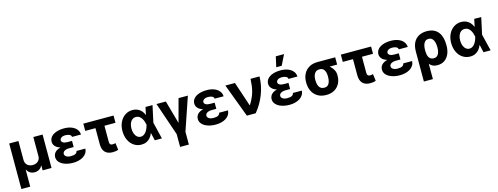

<svg xmlns="http://www.w3.org/2000/svg" viewBox="-19 -1805 7857 3029"><g transform="rotate(-15 3909.0 -291.0)"><path d="M60.7 197.7V-545.9H211.7V-232Q211.9 -199.5 227.3 -174.3Q242.8 -149.1 270.1 -135.1Q297.5 -121.1 333.2 -121.1Q369.5 -121.1 396.9 -135.2Q424.3 -149.3 439.7 -174.4Q455.2 -199.5 454.9 -232V-545.9H606.2V0H460.7V-77.5H456.4Q440.3 -42.2 407.2 -22.6Q374 -2.9 333.2 -3.1Q292.3 -2.9 259.5 -22.6Q226.8 -42.2 210.2 -77.5H205.3V197.7Z M919.4 -285.9H1029V-228.3H952.2Q925.7 -228.3 902.1 -221.2Q878.6 -214.2 864.2 -200Q849.8 -185.8 849.5 -163.5Q849.6 -138.1 875.8 -119.5Q902.1 -100.9 951.3 -101Q1001.8 -100.9 1026.8 -115.2Q1051.8 -129.6 1055.6 -157.4H1200.1Q1198.4 -116.2 1178.4 -84.9Q1158.4 -53.6 1124.9 -32.6Q1091.4 -11.5 1048.8 -0.9Q1006.2 9.8 959.1 9.8Q887.7 9.8 830.1 -9.6Q772.6 -28.9 739 -64.5Q705.5 -100 705 -148.6Q705 -177.6 717.6 -202.5Q730.3 -227.3 756.2 -246Q782.1 -264.7 822.7 -275.3Q863.3 -285.9 919.4 -285.9ZM1029 -264.6H919.4Q866.9 -264.6 828.2 -275.6Q789.5 -286.5 764.2 -305.1Q739 -323.6 726.6 -347Q714.3 -370.4 714 -395.1Q714.3 -445.9 745.8 -480.9Q777.3 -515.9 832.4 -534.3Q887.5 -552.7 958.3 -552.7Q1022.9 -552.7 1074.8 -533.5Q1126.7 -514.3 1158 -477.8Q1189.3 -441.4 1191.7 -389.8H1045.8Q1042.6 -416.9 1016.7 -429.5Q990.9 -442.2 950.7 -442.4Q905.7 -442.2 882.5 -424.7Q859.3 -407.1 858.7 -383.4Q859.3 -359.1 883.7 -344.3Q908.2 -329.5 952.2 -329.3H1029Z M1765.2 -545.9V-427.3H1271.3V-545.9ZM1438.1 -545.9H1584.8V-165.2Q1585.3 -144.1 1591.1 -132.2Q1597 -120.3 1607.6 -115.4Q1618.3 -110.5 1632.4 -110.4Q1648.9 -110.5 1659.2 -112.7Q1669.4 -114.9 1681.6 -117.8L1696.5 -5.7Q1674.1 3.6 1652.5 6.7Q1630.9 9.8 1602 9.8Q1524.5 9.8 1481.4 -33.7Q1438.3 -77.2 1438.1 -166.6Z M2072.9 11.7Q2004.3 11 1951.1 -25.1Q1897.9 -61.3 1867.7 -125.3Q1837.5 -189.4 1837 -272.5Q1837.5 -355.9 1868.9 -418.8Q1900.4 -481.8 1954.2 -517.3Q2008.1 -552.7 2074.9 -552.7Q2119.3 -552.7 2155.2 -536.9Q2191 -521.1 2217.4 -492.4Q2243.8 -463.7 2258.9 -424.4H2305L2342.3 -274.4L2408.9 0H2292.7L2230 -274.4Q2224.6 -301.5 2215 -329.2Q2205.5 -356.8 2190 -380.1Q2174.5 -403.3 2152.2 -417.9Q2130 -432.4 2099.5 -432.4Q2063.6 -432.4 2037.7 -412.1Q2011.9 -391.7 1998.1 -356Q1984.3 -320.3 1984.3 -273.8Q1984.3 -227.1 1998.3 -190.3Q2012.3 -153.6 2037.4 -132.7Q2062.4 -111.7 2095.2 -111.5Q2123.6 -111.5 2146.1 -126.6Q2168.7 -141.7 2185.6 -165.8Q2202.5 -189.9 2213.6 -217.9Q2224.7 -245.8 2230 -271.5L2287.2 -545.9H2401.7L2342.3 -271.5L2305 -124.2H2260.8Q2246.4 -85.5 2221 -54.8Q2195.6 -24 2159 -6.2Q2122.4 11.7 2072.9 11.7Z M2466.4 -545.9H2619.3L2725.4 -168.4L2826.8 -545.9H2979.1L2794.5 -4.7V204.1H2651.4V-4.7Z M3249 -285.9H3358.6V-228.3H3281.8Q3255.3 -228.3 3231.7 -221.2Q3208.2 -214.2 3193.8 -200Q3179.4 -185.8 3179.1 -163.5Q3179.2 -138.1 3205.4 -119.5Q3231.6 -100.9 3280.9 -101Q3331.3 -100.9 3356.3 -115.2Q3381.3 -129.6 3385.2 -157.4H3529.7Q3528 -116.2 3508 -84.9Q3488 -53.6 3454.5 -32.6Q3421 -11.5 3378.4 -0.9Q3335.8 9.8 3288.7 9.8Q3217.3 9.8 3159.7 -9.6Q3102.1 -28.9 3068.6 -64.5Q3035.1 -100 3034.6 -148.6Q3034.6 -177.6 3047.2 -202.5Q3059.9 -227.3 3085.8 -246Q3111.7 -264.7 3152.3 -275.3Q3192.9 -285.9 3249 -285.9ZM3358.6 -264.6H3249Q3196.5 -264.6 3157.8 -275.6Q3119 -286.5 3093.8 -305.1Q3068.6 -323.6 3056.2 -347Q3043.8 -370.4 3043.6 -395.1Q3043.8 -445.9 3075.4 -480.9Q3106.9 -515.9 3162 -534.3Q3217.1 -552.7 3287.9 -552.7Q3352.4 -552.7 3404.3 -533.5Q3456.2 -514.3 3487.5 -477.8Q3518.8 -441.4 3521.3 -389.8H3375.4Q3372.2 -416.9 3346.3 -429.5Q3320.5 -442.2 3280.3 -442.4Q3235.3 -442.2 3212.1 -424.7Q3188.9 -407.1 3188.3 -383.4Q3188.9 -359.1 3213.3 -344.3Q3237.8 -329.5 3281.8 -329.3H3358.6Z M3796.4 0 3591.7 -545.9H3748.1L3880.8 -148.4H3886.6Q3919 -201.4 3940.3 -247.9Q3961.6 -294.4 3974.2 -340.2Q3986.8 -386 3993.3 -436.1Q3999.7 -486.1 4002.4 -545.9H4149.1Q4146.4 -401.3 4093.2 -260.7Q4040 -120.2 3940.9 0Z M4454.6 -285.9H4564.2V-228.3H4487.4Q4460.8 -228.3 4437.3 -221.2Q4413.8 -214.2 4399.4 -200Q4385 -185.8 4384.7 -163.5Q4384.8 -138.1 4411 -119.5Q4437.2 -100.9 4486.4 -101Q4536.9 -100.9 4561.9 -115.2Q4586.9 -129.6 4590.7 -157.4H4735.3Q4733.6 -116.2 4713.6 -84.9Q4693.6 -53.6 4660.1 -32.6Q4626.6 -11.5 4584 -0.9Q4541.4 9.8 4494.2 9.8Q4422.9 9.8 4365.3 -9.6Q4307.7 -28.9 4274.2 -64.5Q4240.6 -100 4240.1 -148.6Q4240.1 -177.6 4252.8 -202.5Q4265.4 -227.3 4291.4 -246Q4317.3 -264.7 4357.9 -275.3Q4398.4 -285.9 4454.6 -285.9ZM4564.2 -264.6H4454.6Q4402.1 -264.6 4363.3 -275.6Q4324.6 -286.5 4299.4 -305.1Q4274.1 -323.6 4261.8 -347Q4249.4 -370.4 4249.1 -395.1Q4249.4 -445.9 4281 -480.9Q4312.5 -515.9 4367.6 -534.3Q4422.7 -552.7 4493.5 -552.7Q4558 -552.7 4609.9 -533.5Q4661.8 -514.3 4693.1 -477.8Q4724.4 -441.4 4726.9 -389.8H4581Q4577.7 -416.9 4551.9 -429.5Q4526.1 -442.2 4485.8 -442.4Q4440.8 -442.2 4417.6 -424.7Q4394.4 -407.1 4393.8 -383.4Q4394.4 -359.1 4418.9 -344.3Q4443.4 -329.5 4487.4 -329.3H4564.2ZM4441.5 -617 4479.4 -785.9H4614.2L4530.6 -617Z M4835.2 -258.8V-269.5Q4835.4 -343.4 4865.1 -401.8Q4894.8 -460.3 4952.2 -494.3Q5009.7 -528.3 5092.2 -528.3Q5103.7 -521.9 5114.3 -505.7Q5124.8 -489.6 5141.8 -472.8Q5158.9 -456 5189.3 -446.5Q5228 -433.9 5262.9 -404.7Q5297.9 -375.5 5320 -335.3Q5342.1 -295.1 5341.8 -249V-238.3Q5342.1 -168.7 5313.1 -112.4Q5284.1 -56.1 5228.7 -23.1Q5173.2 9.8 5093.6 9.8Q5010.6 9.8 4952.9 -25.5Q4895.1 -60.7 4865.3 -121.5Q4835.4 -182.3 4835.2 -258.8ZM4985 -269.5V-258.8Q4985.3 -217.5 4995.3 -183.5Q5005.3 -149.5 5029 -129.4Q5052.7 -109.4 5093.6 -109.4Q5130.5 -109.4 5152 -129.4Q5173.4 -149.5 5182.9 -183.5Q5192.3 -217.5 5192 -258.8V-269.5Q5192.3 -307.5 5182.8 -339.3Q5173.2 -371.1 5151.5 -390.3Q5129.8 -409.5 5092.2 -409.2Q5052.9 -409.5 5029.3 -390.3Q5005.7 -371.1 4995.5 -339.3Q4985.3 -307.5 4985 -269.5ZM5380.5 -528.3V-409.2H5092.2V-528.3Z M5971.3 -545.9V-427.3H5477.3V-545.9ZM5644.1 -545.9H5790.8V-165.2Q5791.3 -144.1 5797.2 -132.2Q5803 -120.3 5813.7 -115.4Q5824.3 -110.5 5838.5 -110.4Q5855 -110.5 5865.2 -112.7Q5875.5 -114.9 5887.7 -117.8L5902.5 -5.7Q5880.2 3.6 5858.5 6.7Q5836.9 9.8 5808 9.8Q5730.6 9.8 5687.5 -33.7Q5644.3 -77.2 5644.1 -166.6Z M6256.3 -285.9H6365.9V-228.3H6289.2Q6262.6 -228.3 6239.1 -221.2Q6215.5 -214.2 6201.1 -200Q6186.7 -185.8 6186.4 -163.5Q6186.5 -138.1 6212.7 -119.5Q6239 -100.9 6288.2 -101Q6338.7 -100.9 6363.7 -115.2Q6388.7 -129.6 6392.5 -157.4H6537Q6535.4 -116.2 6515.3 -84.9Q6495.3 -53.6 6461.8 -32.6Q6428.3 -11.5 6385.7 -0.9Q6343.2 9.8 6296 9.8Q6224.6 9.8 6167 -9.6Q6109.5 -28.9 6075.9 -64.5Q6042.4 -100 6041.9 -148.6Q6041.9 -177.6 6054.5 -202.5Q6067.2 -227.3 6093.1 -246Q6119 -264.7 6159.6 -275.3Q6200.2 -285.9 6256.3 -285.9ZM6365.9 -264.6H6256.3Q6203.8 -264.6 6165.1 -275.6Q6126.4 -286.5 6101.1 -305.1Q6075.9 -323.6 6063.5 -347Q6051.2 -370.4 6050.9 -395.1Q6051.2 -445.9 6082.7 -480.9Q6114.3 -515.9 6169.3 -534.3Q6224.4 -552.7 6295.2 -552.7Q6359.8 -552.7 6411.7 -533.5Q6463.6 -514.3 6494.9 -477.8Q6526.2 -441.4 6528.6 -389.8H6382.7Q6379.5 -416.9 6353.7 -429.5Q6327.8 -442.2 6287.6 -442.4Q6242.6 -442.2 6219.4 -424.7Q6196.2 -407.1 6195.6 -383.4Q6196.2 -359.1 6220.7 -344.3Q6245.1 -329.5 6289.2 -329.3H6365.9Z M6633.2 203.1V-288.5Q6633.5 -374.2 6663.8 -433.2Q6694 -492.1 6749.6 -522.4Q6805.1 -552.7 6880.5 -552.7Q6947.7 -552.7 6994.4 -530.2Q7041.1 -507.6 7070.1 -468.2Q7099 -428.7 7112.2 -377Q7125.4 -325.3 7125.4 -266.8V-257Q7125.9 -176.9 7100 -116.8Q7074 -56.8 7025.7 -23.5Q6977.3 9.8 6909.6 9.8Q6846.2 9.8 6807 -20.8Q6767.9 -51.5 6746 -106.2Q6724.2 -160.9 6711.9 -233L6779.3 -257.8Q6779.3 -233 6783.3 -207.1Q6787.4 -181.2 6798.2 -159.3Q6809 -137.3 6828.6 -123.9Q6848.1 -110.5 6878.7 -110.5Q6918.1 -110.5 6939.7 -132.3Q6961.4 -154 6970.1 -187.7Q6978.8 -221.5 6978.5 -257V-266.8Q6978.5 -310.4 6968.8 -346.9Q6959.2 -383.4 6936.9 -405.6Q6914.6 -427.7 6876.4 -427.7Q6841.1 -427.7 6819.6 -406.7Q6798 -385.7 6788.6 -350.8Q6779.1 -315.9 6779.3 -274.2L6780.5 203.1Z M7441.6 11.7Q7372.9 11 7319.7 -25.1Q7266.5 -61.3 7236.3 -125.3Q7206.2 -189.4 7205.7 -272.5Q7206.2 -355.9 7237.6 -418.8Q7269 -481.8 7322.9 -517.3Q7376.8 -552.7 7443.6 -552.7Q7488 -552.7 7523.8 -536.9Q7559.7 -521.1 7586.1 -492.4Q7612.5 -463.7 7627.5 -424.4H7673.6L7710.9 -274.4L7777.5 0H7661.3L7598.6 -274.4Q7593.3 -301.5 7583.7 -329.2Q7574.1 -356.8 7558.6 -380.1Q7543.2 -403.3 7520.9 -417.9Q7498.6 -432.4 7468.2 -432.4Q7432.2 -432.4 7406.4 -412.1Q7380.6 -391.7 7366.7 -356Q7352.9 -320.3 7352.9 -273.8Q7352.9 -227.1 7366.9 -190.3Q7381 -153.6 7406 -132.7Q7431.1 -111.7 7463.9 -111.5Q7492.3 -111.5 7514.8 -126.6Q7537.3 -141.7 7554.2 -165.8Q7571.2 -189.9 7582.3 -217.9Q7593.4 -245.8 7598.6 -271.5L7655.9 -545.9H7770.3L7710.9 -271.5L7673.6 -124.2H7629.5Q7615 -85.5 7589.6 -54.8Q7564.3 -24 7527.6 -6.2Q7491 11.7 7441.6 11.7Z"/></g></svg>

Font: Inter V
Style: 
Weight: 400
Designer: Rasmus Andersson
Foundry: rsms
Version: Version 4.000;git-a3f224843